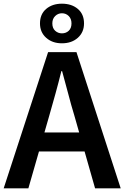

<svg xmlns="http://www.w3.org/2000/svg" viewBox="-22 -1022 675 1042"><path d="M-2 0 239 -739H393L633 0H494L382 -393Q364 -452 348 -514Q332 -576 315 -636H311Q296 -575 279 -513.5Q262 -452 245 -393L132 0ZM140 -200V-303H489V-200ZM314 -787Q262 -787 228.5 -817Q195 -847 195 -895Q195 -945 228.5 -973.5Q262 -1002 314 -1002Q367 -1002 400.5 -973.5Q434 -945 434 -895Q434 -847 400.5 -817Q367 -787 314 -787ZM314 -841Q336 -841 351 -855Q366 -869 366 -895Q366 -920 351 -935Q336 -950 314 -950Q293 -950 277.5 -935Q262 -920 262 -895Q262 -869 277.5 -855Q293 -841 314 -841Z"/></svg>

Font: Noto Sans HK Thin SemiBold
Style: Regular
Weight: 600
Version: Version 2.004-H2;hotconv 1.0.118;makeotfexe 2.5.65603